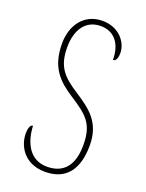

<svg xmlns="http://www.w3.org/2000/svg" viewBox="-140 -793 661 872"><g transform="rotate(20 191.0 -357.0)"><path d="M189 10C289 10 340 -54 340 -172C340 -284 277 -328 204 -376C127 -425 91 -463 91 -557C91 -638 127 -699 202 -699C270 -699 306 -648 306 -573C317 -573 327 -584 327 -614C327 -664 283 -724 202 -724C113 -724 63 -653 63 -565C63 -447 118 -398 187 -353C276 -296 312 -264 312 -163C312 -65 269 -15 190 -15C105 -15 71 -88 67 -168C51 -168 48 -140 48 -124C48 -64 89 10 189 10Z"/></g></svg>

Font: Noto Serif Devanagari ExtraCondensed Thin
Style: Regular
Weight: 100
Width: 2
Designer: Universal Thirst, Indian Type Foundry and the Monotype Design Team
Foundry: Monotype Imaging Inc.
Version: Version 2.004